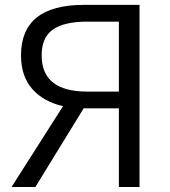

<svg xmlns="http://www.w3.org/2000/svg" viewBox="-20 -752 683 772"><path d="M458 -383.8V-665H330.1Q238.3 -665 192.9 -633.3Q147.5 -601.6 147.5 -529.3Q147.5 -383.8 330.1 -383.8ZM317.4 -732.4H541V0H458V-316.4H316.4L122.1 0H26.4L233.4 -325.2Q155.3 -342.8 109.9 -394Q64.5 -445.3 64.5 -529.3Q64.5 -732.4 317.4 -732.4Z"/></svg>

Font: Gen Shin Gothic Normal
Style: Regular
Weight: 300
Designer: [Source Han Sans]
Ryoko NISHIZUKA  (kana & ideographs); Paul D. Hunt (Latin, Greek & Cyrillic); Wenlong ZHANG  (bopomofo
Version: Version 1.002.20150607